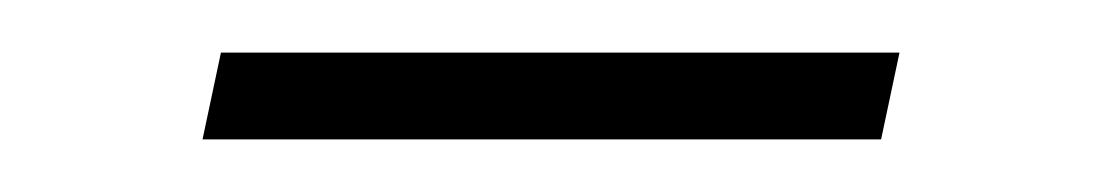

<svg xmlns="http://www.w3.org/2000/svg" viewBox="-20 -295 418 73"><path d="M57 -242 64 -275H322L315 -242Z"/></svg>

Font: Mona Sans
Style: Italic
Weight: 200
Italic angle: -11.6951°
Designer: Deni Anggara
Foundry: GitHub
Version: Version 2.000